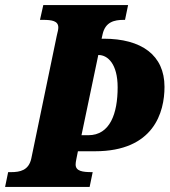

<svg xmlns="http://www.w3.org/2000/svg" viewBox="-42 -734 666 754"><path d="M-22 0H310L322 -58H319C282 -58 255 -62 255 -88C255 -92 256 -102 258 -110L264 -140H331C562 -140 604 -293 604 -393C604 -518 513 -582 365 -582H357L361 -600C372 -648 407 -656 444 -656H449L461 -714H128L115 -656H126C162 -656 187 -652 187 -626C187 -619 185 -610 181 -594L81 -112C71 -65 37 -58 1 -58H-10ZM305 -203H278L344 -518H345C381 -518 420 -483 420 -391C420 -288 390 -203 305 -203Z"/></svg>

Font: Noto Serif Condensed Black
Style: Italic
Weight: 900
Width: 3
Italic angle: -12°
Designer: Monotype Design Team
Foundry: Monotype Imaging Inc.
Version: Version 2.013